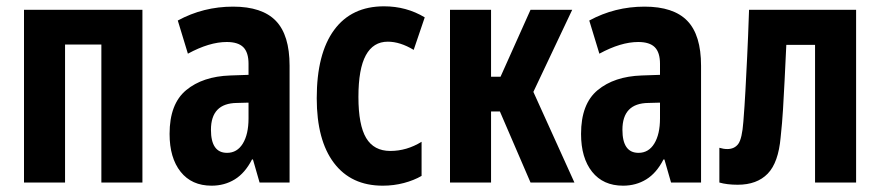

<svg xmlns="http://www.w3.org/2000/svg" viewBox="-20 -578 2787 608"><path d="M56 0V-547H431V0H301V-437H186V0Z M650 10Q587 10 552 -34Q517 -78 517 -154Q517 -249 569.5 -292.5Q622 -336 709 -339L767 -341V-376Q767 -412 750.5 -428.5Q734 -445 698 -445Q643 -445 575 -408L543 -513Q624 -557 718 -557Q810 -557 853.5 -512Q897 -467 897 -370V0H802L781 -73H778Q756 -30 723.5 -10Q691 10 650 10ZM699 -94Q731 -94 749 -123.5Q767 -153 767 -203V-253L730 -252Q648 -251 648 -167Q648 -94 699 -94Z M1192 10Q1092 10 1037.5 -62Q983 -134 983 -267Q983 -408 1038 -483Q1093 -558 1196 -558Q1267 -558 1325 -523L1290 -420Q1247 -446 1208 -446Q1162 -446 1138.5 -403Q1115 -360 1115 -271Q1115 -182 1139.5 -141Q1164 -100 1216 -100Q1268 -100 1315 -129V-21Q1291 -7 1259 1.5Q1227 10 1192 10Z M1405 0V-547H1535V-335H1565L1660 -547H1792L1669 -287L1799 0H1660L1563 -225H1535V0Z M1953 10Q1890 10 1855 -34Q1820 -78 1820 -154Q1820 -249 1872.5 -292.5Q1925 -336 2012 -339L2070 -341V-376Q2070 -412 2053.5 -428.5Q2037 -445 2001 -445Q1946 -445 1878 -408L1846 -513Q1927 -557 2021 -557Q2113 -557 2156.5 -512Q2200 -467 2200 -370V0H2105L2084 -73H2081Q2059 -30 2026.5 -10Q1994 10 1953 10ZM2002 -94Q2034 -94 2052 -123.5Q2070 -153 2070 -203V-253L2033 -252Q1951 -251 1951 -167Q1951 -94 2002 -94Z M2316 7Q2282 7 2258 0V-110Q2271 -106 2283 -106Q2306 -106 2318 -122.5Q2330 -139 2334 -193Q2338 -243 2340.5 -290.5Q2343 -338 2346 -398Q2349 -458 2352 -547H2691V0H2561V-436H2470Q2467 -371 2464.5 -322Q2462 -273 2459.5 -231Q2457 -189 2452 -143Q2445 -63 2411 -28Q2377 7 2316 7Z"/></svg>

Font: Noto Sans ExtraCondensed
Style: Bold
Weight: 700
Width: 2
Designer: Monotype Design Team
Foundry: Monotype Imaging Inc.
Version: Version 2.013; ttfautohint (v1.8.4.7-5d5b)